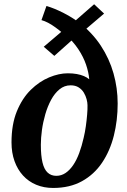

<svg xmlns="http://www.w3.org/2000/svg" viewBox="-20 -894 613 926"><path d="M236 12.5Q191.5 12.5 154.5 -3Q117.5 -18.5 91 -47.5Q64.5 -76.5 50 -117Q35.5 -157.5 35.5 -207Q35.5 -294 61.2 -357Q87 -420 128.2 -460.5Q169.5 -501 217 -520.8Q264.5 -540.5 307 -540.5Q331 -540.5 350.2 -537Q369.5 -533.5 384.8 -527Q400 -520.5 410.5 -511.5Q407.5 -545.5 394.8 -582.8Q382 -620 357.5 -657Q333 -694 294 -729L367 -736L242 -624.5L191 -668.5L321 -779L311.5 -708Q283.5 -735.5 247.2 -762Q211 -788.5 180 -797L204 -865Q239 -855.5 287 -831.2Q335 -807 377 -773L313.5 -768L434 -873.5L482 -828.5L353 -718.5L360 -787Q425 -736.5 466.2 -673.8Q507.5 -611 527.5 -540Q547.5 -469 547.5 -394.5Q547.5 -313 529 -239.5Q510.5 -166 472.2 -109.2Q434 -52.5 375.2 -20Q316.5 12.5 236 12.5ZM251.5 -46Q275.5 -46 295.8 -59.5Q316 -73 332.8 -97.5Q349.5 -122 362 -155.8Q374.5 -189.5 383.5 -229.5Q390 -256.5 394 -285.2Q398 -314 400.2 -340.5Q402.5 -367 402 -386.5Q402 -399 397.8 -415.2Q393.5 -431.5 384.5 -446.8Q375.5 -462 359.8 -472.2Q344 -482.5 320.5 -482.5Q290.5 -482.5 267 -463.2Q243.5 -444 226.5 -412.5Q209.5 -381 198.5 -343Q187.5 -305 182.2 -266.5Q177 -228 177 -196Q177 -143.5 185 -110.2Q193 -77 209.8 -61.5Q226.5 -46 251.5 -46Z"/></svg>

Font: Merriweather 20pt
Style: Bold Italic
Weight: 700
Italic angle: -7.8°
Version: Version 2.101